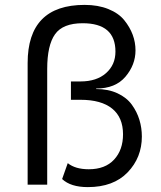

<svg xmlns="http://www.w3.org/2000/svg" viewBox="-20 -755 660 785"><path d="M373 -391Q423 -391 460.5 -373.5Q498 -356 519 -327Q540 -298 550 -265Q560 -232 560 -197Q560 -111 502 -50.5Q444 10 339 10Q269 10 234 -23L257 -88Q288 -63 343 -63Q410 -63 446.5 -102.5Q483 -142 483 -206Q483 -275 438.5 -311Q394 -347 309 -347H270V-422H309Q375 -422 413.5 -456Q452 -490 452 -544Q452 -660 318 -660Q237 -660 205 -615Q173 -570 173 -473V0H93V-497Q93 -735 326 -735Q381 -735 423 -718Q465 -701 488 -672.5Q511 -644 522.5 -613Q534 -582 534 -549Q534 -490 493 -441.5Q452 -393 373 -393Z"/></svg>

Font: Work Sans
Style: Regular
Weight: 400
Designer: Wei Huang
Foundry: Wei Huang
Version: Version 1.032;PS 001.032;hotconv 1.0.70;makeotf.lib2.5.58329